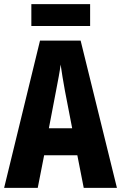

<svg xmlns="http://www.w3.org/2000/svg" viewBox="-20 -911 587 931"><path d="M386 0 355 -158H194L163 0H0L174 -714H371L547 0ZM295 -470Q288 -509 283 -539Q278 -569 274 -598Q271 -573 264.5 -538Q258 -503 252 -472L217 -289H330ZM417 -891V-785H132V-891Z"/></svg>

Font: Noto Sans Gujarati ExtraCondensed ExtraBold
Style: Regular
Weight: 800
Width: 2
Designer: Jelle Bosma - Monotype Design Team, Universal Thirst
Foundry: Monotype Imaging Inc.
Version: Version 2.106; ttfautohint (v1.8.4.7-5d5b)